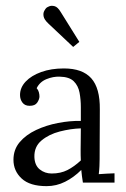

<svg xmlns="http://www.w3.org/2000/svg" viewBox="-20 -620 428 652"><path d="M261.5 0Q259.3 -12.8 258.2 -22.6Q257.1 -32.3 256 -42.9Q230.7 -17.6 201.1 -2.8Q171.6 12.1 138.2 12.1Q81.4 12.1 53.5 -13.8Q25.7 -39.6 25.7 -77.4Q25.7 -112.2 46.9 -137.3Q68.2 -162.4 102.7 -178.6Q137.1 -194.7 177.1 -202.4Q217.1 -210.1 254.5 -209.4V-256Q254.5 -282 250.1 -305.5Q245.7 -328.9 230.5 -344Q215.3 -359 182.6 -359.7Q160.6 -360.5 137.9 -351.3Q115.1 -342.1 104.5 -320.5Q110 -314.6 112 -306.7Q114 -298.9 114 -292.3Q114 -283.1 106.5 -271.7Q99 -260.4 80.3 -260.7Q64.5 -260.7 56.3 -271.5Q48 -282.4 48 -297.4Q48 -322.7 67.3 -343.1Q86.5 -363.4 120.1 -375.5Q153.6 -387.6 196.9 -387.6Q260 -387.6 289.9 -354.2Q319.8 -320.9 319 -248.6Q319 -220.4 318.8 -192.3Q318.7 -164.3 318.5 -136Q318.3 -107.8 318.3 -79.6Q318.3 -67.8 317.7 -55.7Q317.2 -43.6 315.4 -28.6Q328.9 -29.3 342.1 -30.3Q355.3 -31.2 368.9 -31.5V0ZM254.5 -184.1Q220 -183 183 -173.5Q145.9 -163.9 120.8 -142.8Q95.7 -121.7 96.8 -86.5Q97.9 -58.3 115.1 -44.6Q132.4 -30.8 155.5 -30.8Q185.9 -30.8 209 -42.5Q232.1 -54.3 254.5 -75.2Q254.1 -83.6 253.9 -93.1Q253.8 -102.7 253.8 -113.3Q253.8 -117 254.1 -137.3Q254.5 -157.7 254.5 -184.1ZM228.5 -460.6 144.1 -540.2Q129.8 -553.7 128 -564.7Q126.1 -575.7 130.4 -583.2Q134.6 -590.8 137.5 -593.3Q139.3 -595.2 147 -598.5Q154.7 -601.8 165.4 -599Q176 -596.3 186.3 -579L249.4 -477.8Z"/></svg>

Font: Parastoo
Style: Regular
Weight: 400
Foundry: Saber Rastikerdar (saber.rastikerdar@gmail.com)
Version: Version 3.000